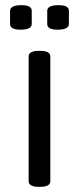

<svg xmlns="http://www.w3.org/2000/svg" viewBox="-20 -722 305 744"><path d="M63 -702C31 -702 19 -693 19 -680V-629C19 -615 31 -607 59 -607C91 -607 103 -616 103 -629V-680C103 -694 91 -702 63 -702ZM207 -702C175 -702 163 -693 163 -680V-629C163 -615 175 -607 203 -607C235 -607 247 -616 247 -629V-680C247 -694 235 -702 207 -702ZM135 -525H131C103 -525 91 -517 91 -503V-20C91 -6 103 2 131 2H135C163 2 175 -6 175 -20V-503C175 -517 163 -525 135 -525Z"/></svg>

Font: Asap
Style: Regular
Weight: 400
Designer: Pablo Cosgaya
Foundry: Pablo Cosgaya
Version: Version 1.007;PS 001.007;hotconv 1.0.70;makeotf.lib2.5.58329